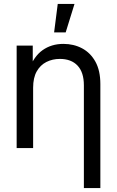

<svg xmlns="http://www.w3.org/2000/svg" viewBox="-20 -755 597 979"><path d="M148.9 -307.6V0H64.9V-522.5H147V-395.5H126Q151.4 -466.8 196.8 -499Q242.2 -531.2 303.2 -531.2Q356 -531.2 398.7 -508.5Q441.4 -485.8 466.6 -440.4Q491.7 -395 491.7 -326.2V204.1H407.7V-319.8Q407.7 -386.2 375.5 -420.4Q343.3 -454.6 285.2 -454.6Q247.6 -454.6 216.6 -439Q185.5 -423.3 167.2 -390.9Q148.9 -358.4 148.9 -307.6ZM255.9 -589.8 274.4 -734.9H359.9L314.9 -589.8Z"/></svg>

Font: Inter 28pt
Style: Regular
Weight: 400
Designer: Rasmus Andersson
Foundry: rsms
Version: Version 4.001;git-66647c0bb